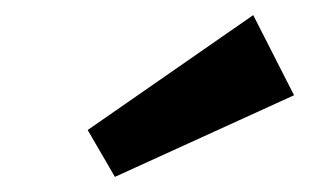

<svg xmlns="http://www.w3.org/2000/svg" viewBox="-20 -759 409 254"><path d="M315 -739 369 -633 132 -525 96 -587Z"/></svg>

Font: Exo 2
Style: Bold Italic
Weight: 700
Italic angle: -8°
Designer: Natanael Gama
Foundry: Natanael Gama
Version: Version 2.010